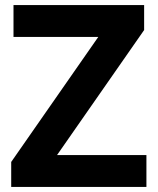

<svg xmlns="http://www.w3.org/2000/svg" viewBox="-20 -785 619 754"><path d="M555 -51V-176H204L546 -667V-765H33V-640H366L24 -149V-51Z"/></svg>

Font: Noto Sans Tamil UI
Style: Bold
Weight: 700
Designer: Jelle Bosma - Monotype Design Team
Foundry: Monotype Imaging Inc.
Version: Version 2.004